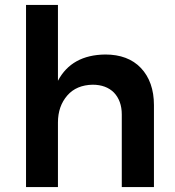

<svg xmlns="http://www.w3.org/2000/svg" viewBox="-20 -762 712 782"><path d="M554 -485C519 -522 470 -540 409 -540C317 -539 253 -503 216 -433V-742H86V0H216V-263C216 -308 229 -344 254 -373C279 -402 314 -416 357 -417C394 -417 423 -406 444 -385C465 -363 476 -333 476 -296V0H607V-334C607 -397 589 -448 554 -485Z"/></svg>

Font: Argentum Sans Medium
Style: Regular
Weight: 500
Designer: Julieta Ulanovsky
Foundry: Julieta Ulanovsky
Version: Version 5.001;January 29, 2019;FontCreator 11.5.0.2425 64-bi